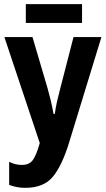

<svg xmlns="http://www.w3.org/2000/svg" viewBox="-20 -892 508 922"><path d="M104 -872V-782H374V-872ZM333 -714 267 -458Q259 -428 253.5 -403Q248 -378 243 -345H237Q231 -379 224 -408.5Q217 -438 209 -466L136 -714H1L171 -205Q154 -145 137 -122.5Q120 -100 85 -100Q53 -100 24 -115V-4Q61 10 101 10Q190 10 234 -43.5Q278 -97 312 -208L467 -714Z"/></svg>

Font: Noto Sans UI Condensed
Style: Bold
Weight: 700
Width: 3
Designer: Monotype Design Team
Foundry: Monotype Imaging Inc.
Version: 1.001